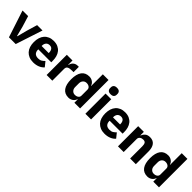

<svg xmlns="http://www.w3.org/2000/svg" viewBox="311 -2134 3531 3531"><g transform="rotate(45 2076.0 -368.5)"><path d="M181 0 9 -525H155L220 -313L269 -123H277L326 -313L389 -525H529L357 0Z M818 12Q758 12 711 -7.5Q664 -27 631.5 -62.5Q599 -98 582.5 -149Q566 -200 566 -263Q566 -325 582 -375.5Q598 -426 629.5 -462Q661 -498 707 -517.5Q753 -537 812 -537Q877 -537 923.5 -515Q970 -493 999.5 -456Q1029 -419 1042.5 -370.5Q1056 -322 1056 -269V-225H719V-217Q719 -165 747 -134.5Q775 -104 835 -104Q881 -104 910 -122.5Q939 -141 964 -167L1038 -75Q1003 -34 946.5 -11Q890 12 818 12ZM815 -428Q770 -428 744.5 -398.5Q719 -369 719 -320V-312H903V-321Q903 -369 881.5 -398.5Q860 -428 815 -428Z M1161 0V-525H1309V-411H1314Q1318 -433 1328 -453.5Q1338 -474 1354.5 -490Q1371 -506 1394 -515.5Q1417 -525 1448 -525H1474V-387H1437Q1372 -387 1340.5 -370Q1309 -353 1309 -307V0Z M1883 -88H1878Q1872 -67 1859 -48.5Q1846 -30 1827.5 -16.5Q1809 -3 1785.5 4.5Q1762 12 1737 12Q1637 12 1586 -58.5Q1535 -129 1535 -263Q1535 -397 1586 -467Q1637 -537 1737 -537Q1788 -537 1827.5 -509Q1867 -481 1878 -437H1883V-740H2031V0H1883ZM1786 -108Q1828 -108 1855.5 -128.5Q1883 -149 1883 -185V-340Q1883 -376 1855.5 -396.5Q1828 -417 1786 -417Q1744 -417 1716.5 -387.5Q1689 -358 1689 -308V-217Q1689 -167 1716.5 -137.5Q1744 -108 1786 -108Z M2243 -581Q2198 -581 2177.5 -601.5Q2157 -622 2157 -654V-676Q2157 -708 2177.5 -728.5Q2198 -749 2243 -749Q2288 -749 2308.5 -728.5Q2329 -708 2329 -676V-654Q2329 -622 2308.5 -601.5Q2288 -581 2243 -581ZM2169 -525H2317V0H2169Z M2674 12Q2614 12 2567 -7.5Q2520 -27 2487.5 -62.5Q2455 -98 2438.5 -149Q2422 -200 2422 -263Q2422 -325 2438 -375.5Q2454 -426 2485.5 -462Q2517 -498 2563 -517.5Q2609 -537 2668 -537Q2733 -537 2779.5 -515Q2826 -493 2855.5 -456Q2885 -419 2898.5 -370.5Q2912 -322 2912 -269V-225H2575V-217Q2575 -165 2603 -134.5Q2631 -104 2691 -104Q2737 -104 2766 -122.5Q2795 -141 2820 -167L2894 -75Q2859 -34 2802.5 -11Q2746 12 2674 12ZM2671 -428Q2626 -428 2600.5 -398.5Q2575 -369 2575 -320V-312H2759V-321Q2759 -369 2737.5 -398.5Q2716 -428 2671 -428Z M3017 0V-525H3165V-436H3171Q3185 -477 3220 -507Q3255 -537 3317 -537Q3398 -537 3439.5 -483Q3481 -429 3481 -329V0H3333V-317Q3333 -368 3317 -392.5Q3301 -417 3260 -417Q3242 -417 3225 -412.5Q3208 -408 3194.5 -398Q3181 -388 3173 -373.5Q3165 -359 3165 -340V0Z M3935 -88H3930Q3924 -67 3911 -48.5Q3898 -30 3879.5 -16.5Q3861 -3 3837.5 4.5Q3814 12 3789 12Q3689 12 3638 -58.5Q3587 -129 3587 -263Q3587 -397 3638 -467Q3689 -537 3789 -537Q3840 -537 3879.5 -509Q3919 -481 3930 -437H3935V-740H4083V0H3935ZM3838 -108Q3880 -108 3907.5 -128.5Q3935 -149 3935 -185V-340Q3935 -376 3907.5 -396.5Q3880 -417 3838 -417Q3796 -417 3768.5 -387.5Q3741 -358 3741 -308V-217Q3741 -167 3768.5 -137.5Q3796 -108 3838 -108Z"/></g></svg>

Font: IBM Plex Sans KR
Style: Bold
Weight: 700
Designer: Mike Abbink; Paul van der Laan; Pieter van Rosmalen; Wujin Sim; Chorong Kim; Dohee Lee;
Foundry: Sandoll Inc.
Version: Version 1.001